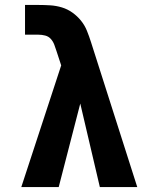

<svg xmlns="http://www.w3.org/2000/svg" viewBox="-20 -755 640 775"><path d="M66 0 227 -491 208 -549Q204 -562 199 -575Q194 -588 185 -598Q176 -608 162.5 -611.5Q149 -615 135 -615H81V-735H135Q159 -735 183 -733.5Q207 -732 230 -725Q253 -718 272.5 -704Q292 -690 307 -671.5Q322 -653 331 -630.5Q340 -608 347 -586L534 0H383L304 -337L217 0Z"/></svg>

Font: Iosevka Slab Heavy Extended
Style: Regular
Weight: 900
Width: 7
Monospace: yes
Designer: Belleve Invis
Foundry: Belleve Invis
Version: Version 11.1.0; ttfautohint (v1.8.3)